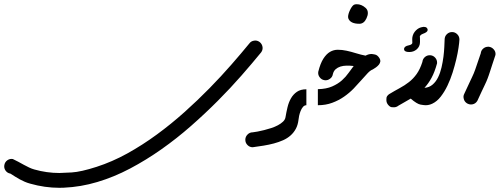

<svg xmlns="http://www.w3.org/2000/svg" viewBox="-726 -497 2358 906"><path d="M505.9 -249.5Q464.4 -198.7 413.1 -140.1Q361.8 -81.5 302 -21.5Q242.2 38.6 175.5 97.2Q108.9 155.8 36.6 206.8Q-35.6 257.8 -111.8 298.1Q-188 338.4 -266.6 361.8Q-345.2 385.3 -424.8 388.7Q-435.5 389.2 -445.8 389.2Q-514.6 389.2 -583.5 369.6Q-597.7 365.7 -609.4 360.6Q-621.1 355.5 -632.1 349.6Q-643.1 343.8 -653.8 336.9Q-664.6 330.1 -676.8 322.3Q-691.4 319.8 -699.7 308.1Q-706.1 298.8 -706.1 288.6Q-706.1 285.6 -705.6 282.2Q-703.1 267.6 -691.4 259.3Q-682.1 252.9 -671.9 252.9Q-668.9 252.9 -665.5 253.4Q-652.3 259.3 -639.2 266.6Q-626 273.9 -613.3 280.8Q-600.6 287.6 -588.4 293.5Q-576.2 299.3 -564 302.7Q-505.4 319.3 -445.8 319.3Q-431.6 319.3 -387.7 316.7Q-343.8 314 -270.3 290.3Q-196.8 266.6 -125.2 227.1Q-53.7 187.5 13.9 137.9Q81.5 88.4 144.3 32.2Q207 -23.9 262.7 -80.8Q318.4 -137.7 365.7 -191.9Q413.1 -246.1 450.2 -291.5Q458.5 -303.2 473.1 -305.2Q476.1 -305.7 478.5 -305.7Q489.7 -305.7 499 -298.8Q510.3 -290 512.7 -275.9Q513.2 -273.4 513.2 -270.5Q513.2 -259.3 505.9 -249.5Z M719.7 -0.5Q710.4 -0.5 703.6 7.6Q696.8 15.6 692.4 26.9Q688 38.1 685.5 49.6Q683.1 61 682.6 67.9Q679.7 92.8 669.9 110.8Q660.2 128.9 645 142.3Q629.9 155.8 609.6 164.8Q589.4 173.8 566.4 179.9Q543.5 186 517.8 190.2Q492.2 194.3 466.3 197.8Q452.1 197.8 441.9 187.5Q431.6 177.2 431.6 162.6Q431.6 148.4 441.9 137.9Q452.1 127.4 466.3 127.4Q475.1 126.5 489.5 123.8Q503.9 121.1 520.5 116.9Q537.1 112.8 554.2 107.2Q571.3 101.6 585.4 94Q599.6 86.4 609.4 77.1Q619.1 67.9 621.1 56.6Q625 33.2 630.6 9.5Q636.2 -14.2 647 -33Q657.7 -51.8 675 -63.7Q692.4 -75.7 719.7 -75.7Z M1003.4 -410.6Q991.7 -384.8 969.7 -384.8Q926.8 -384.8 917.5 -410.6Q916.5 -413.1 916.5 -417Q916.5 -430.7 925.8 -450Q935.1 -469.2 944.3 -474.6Q949.7 -477.1 957.5 -477.1Q980 -477.1 999.5 -459.5Q1009.8 -450.2 1009.8 -435.5Q1009.8 -424.3 1003.4 -410.6ZM804.7 -118.7Q790.5 -121.1 782.2 -132.8Q775.4 -142.1 775.4 -152.8Q775.4 -155.8 775.9 -158.7Q785.6 -197.8 799.8 -220Q814 -242.2 831.1 -252.2Q848.1 -262.2 868.2 -262.2Q888.2 -262.2 909.7 -257.6Q931.2 -252.9 953.9 -245.8Q976.6 -238.8 999 -234.4Q1013.2 -242.2 1026.9 -242.2Q1031.7 -242.2 1043.5 -239.7Q1055.2 -237.3 1064.5 -222.7Q1068.8 -215.3 1068.8 -209Q1068.8 -205.6 1066.2 -199Q1063.5 -192.4 1055.7 -185.3Q1047.9 -178.2 1040.5 -174.1Q1033.2 -169.9 1033.2 -169.4Q1022 -165.5 1008.8 -151.6Q995.6 -137.7 979.2 -118.9Q962.9 -100.1 942.9 -79.3Q922.9 -58.6 897.7 -41Q872.6 -23.4 841.8 -12Q811 -0.5 773.9 -0.5V-76.2Q814 -77.1 841.3 -89.1Q868.7 -101.1 887.5 -117.9Q906.2 -134.8 918.9 -153.1Q931.6 -171.4 942.9 -185.5Q925.8 -187.5 909.7 -187.3Q893.6 -187 880.4 -182.9Q867.2 -178.7 857.7 -170.2Q848.1 -161.6 844.7 -147Q842.3 -132.8 830.6 -125Q821.3 -118.2 810.1 -118.2Q807.6 -118.2 804.7 -118.7Z M1441.9 -310.5Q1441.4 -296.9 1437.7 -272Q1434.1 -247.1 1427 -217Q1419.9 -187 1409.7 -154.5Q1399.4 -122.1 1385.5 -93Q1371.6 -64 1354 -41.3Q1336.4 -18.6 1314.9 -8.3Q1299.3 -0.5 1282.2 -0.5Q1274.9 -0.5 1258.3 -3.4Q1241.7 -6.3 1211.9 -31.7Q1199.2 -23.9 1184.6 -15.9Q1169.9 -7.8 1154.3 1.5Q1144.5 9.3 1132.8 9.3Q1130.9 9.3 1122.6 8.8Q1114.3 8.3 1105 -2.9Q1097.2 -12.7 1097.2 -24.9Q1097.2 -26.9 1097.7 -34.9Q1098.1 -43 1109.4 -52.2Q1136.2 -68.4 1160.2 -81.3Q1184.1 -94.2 1204.1 -109.9Q1224.1 -125.5 1240 -147.7Q1255.9 -169.9 1267.1 -204.6Q1268.6 -219.2 1279.8 -228.5Q1289.6 -236.3 1301.3 -236.3H1305.2Q1319.3 -234.9 1328.6 -223.6Q1336.4 -213.9 1336.4 -202.1V-198.2Q1325.2 -157.2 1310.5 -130.1Q1295.9 -103 1276.9 -82.5Q1299.3 -84 1315.2 -97.7Q1331.1 -111.3 1341.3 -132.3Q1351.6 -153.3 1357.4 -178.7Q1363.3 -204.1 1366.5 -229Q1369.6 -253.9 1370.6 -275.6Q1371.6 -297.4 1372.1 -310.5Q1372.1 -325.2 1382.3 -335.4Q1392.6 -345.7 1407.2 -345.7Q1421.4 -345.7 1431.6 -335.4Q1441.9 -325.2 1441.9 -310.5ZM1269.5 -337.4Q1254.9 -332 1254.4 -321.3L1254.9 -325.2Q1255.9 -325.2 1255.9 -299.3Q1255.9 -276.9 1239.3 -263.2Q1225.1 -251.5 1205.1 -251.5Q1180.7 -251.5 1180.7 -265.6Q1180.7 -278.8 1203.1 -283.2Q1217.8 -286.1 1220.2 -294.9Q1220.2 -293.9 1219.7 -293.9Q1219.2 -293.9 1219.2 -313Q1219.2 -321.8 1222.2 -330.6Q1225.1 -339.4 1230.7 -346.7Q1236.3 -354 1243.7 -359.6Q1251 -365.2 1259.8 -367.7Q1263.2 -368.7 1266.1 -369.1Q1269 -369.6 1271.5 -370.1H1274.9Q1289.6 -370.1 1292 -357.4V-355.5Q1292 -345.2 1269.5 -337.4Z M1611.8 -237.3Q1602.5 -210 1596.7 -191.7Q1590.8 -173.3 1586.9 -161.4Q1583 -149.4 1580.3 -141.6Q1577.6 -133.8 1575 -127Q1572.3 -120.1 1569.1 -112.5Q1565.9 -105 1560.3 -93.5Q1554.7 -82 1546.6 -64.7Q1538.6 -47.4 1526.4 -21Q1518.6 -8.3 1504.9 -4.9Q1500.5 -3.9 1496.1 -3.9Q1487.3 -3.9 1478.5 -8.8Q1465.8 -16.6 1462.4 -30.3Q1460.9 -35.2 1460.9 -39.6Q1460.9 -48.3 1465.8 -56.6Q1480.5 -88.4 1488.8 -106Q1497.1 -123.5 1502 -134Q1506.8 -144.5 1509.8 -151.4Q1512.7 -158.2 1516.4 -168.7Q1520 -179.2 1525.9 -196.5Q1531.7 -213.9 1542.5 -245.1Q1543.9 -259.8 1555.7 -269Q1565.4 -276.4 1577.1 -276.4H1581.1Q1595.2 -274.4 1604.5 -263.2Q1612.3 -253.9 1612.3 -242.2Q1612.3 -239.7 1611.8 -237.3Z"/></svg>

Font: DimaLatifi
Style: regular
Weight: 400
Designer: R.Balvardi
Foundry: Dima Software Group
Version: Version 1.00;January 29, 2019;FontCreator 11.5.0.2427 64-bit